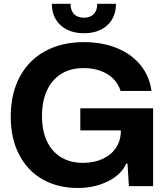

<svg xmlns="http://www.w3.org/2000/svg" viewBox="-20 -954 856 984"><path d="M35 -355.4Q35 -474.3 81.4 -560.6Q127.7 -646.9 212.6 -692.5Q297.4 -738.1 410 -738.1Q504.7 -738.1 579.2 -707.6Q653.7 -677.1 699.9 -620.7Q746 -564.3 756.4 -487.9H597.9Q587.4 -523.4 561.1 -549.9Q534.9 -576.4 495.8 -590.7Q456.7 -605 409.3 -605Q340 -605 292.3 -574.4Q244.6 -543.9 219.9 -488.9Q195.3 -434 195.3 -359.7Q195.3 -283.3 221 -229.4Q246.7 -175.6 293.9 -147.5Q341 -119.4 405 -119.4Q462.6 -119.4 506.6 -139.9Q550.7 -160.4 575.1 -197.5Q599.4 -234.6 599.4 -284.4V-314.7L631.3 -285.7H391.6V-398.9H764.7V0H640.6L633.4 -115.4H626.7Q602.1 -59.1 533.5 -24.9Q464.9 9.4 378.6 9.4Q275.7 9.4 198.1 -34.9Q120.6 -79.3 77.8 -162Q35 -244.7 35 -355.4ZM245.6 -934.4H341.6Q341.6 -899.7 359.7 -881.5Q377.9 -863.3 410 -863.3Q442.1 -863.3 460.3 -881.5Q478.4 -899.7 478.4 -934.4H574.4Q574.1 -864.7 529.5 -824.2Q484.9 -783.7 410 -783.7Q360.4 -783.7 323.4 -802.2Q286.3 -820.7 265.9 -854.6Q245.6 -888.4 245.6 -934.4Z"/></svg>

Font: Mona Sans VF XLt
Style: Regular
Weight: 200
Designer: Deni Anggara
Foundry: GitHub
Version: Version 2.000;Glyphs 3.2.3 (3260)